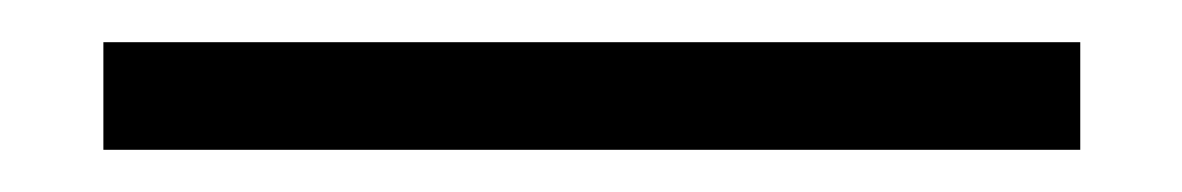

<svg xmlns="http://www.w3.org/2000/svg" viewBox="-20 51 560 91"><path d="M492 122H29V71H492Z"/></svg>

Font: Trujillo Light
Style: Regular
Weight: 300
Designer: Fira Sans original fonts by bBox Type GmbH, Carrois Corporate GbR, & Edenspiekermann AG / Changes by Cristiano Sobral
Foundry: Fira Sans original fonts by bBox Type GmbH, Carrois Corporate GbR, & Edenspiekermann AG / Changes by Cristiano Sobral
Version: Version 4.301;July 28, 2020;FontCreator 13.0.0.2655 64-bit